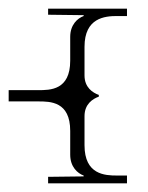

<svg xmlns="http://www.w3.org/2000/svg" viewBox="-30 -444 342 443"><path d="M-10 -210H58C86 -210 132 -210 132 -142V-87C132 -59 149 -44 163 -39V-37L81 -36V-21H263V-39H240C212 -39 165 -41 165 -109V-176C165 -204 184 -216 198 -221V-225C184 -230 165 -242 165 -270V-336C165 -403 212 -407 240 -407H263V-424H81V-410L163 -409V-407C149 -402 132 -387 132 -359V-304C132 -236 86 -236 58 -236H-10Z"/></svg>

Font: FoglihtenDeH02
Style: Regular
Weight: 500
Designer: gluk (gluksza@wp.pl|www.glukfonts.pl)
Version: Version 0.68